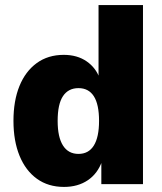

<svg xmlns="http://www.w3.org/2000/svg" viewBox="-20 -725 636 756"><path d="M232 11Q170 11 125.5 -21Q81 -53 57 -111.5Q33 -170 33 -249Q33 -328 56.5 -386Q80 -444 124.5 -476.5Q169 -509 231 -509Q284 -509 321 -483.5Q358 -458 373 -415H368V-705H543V0H379V-91H382Q365 -42 326 -15.5Q287 11 232 11ZM289 -119Q329 -119 349.5 -152Q370 -185 370 -249Q370 -314 349.5 -346Q329 -378 289 -378Q249 -378 228 -346.5Q207 -315 207 -249Q207 -185 228 -152Q249 -119 289 -119Z"/></svg>

Font: Nunito Sans 10pt SemiCondensed Black
Style: Regular
Weight: 900
Width: 4
Designer: Vernon Adams
Foundry: Vernon Adams
Version: Version 3.101;gftools[0.9.27]